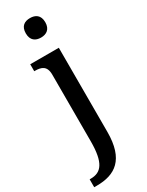

<svg xmlns="http://www.w3.org/2000/svg" viewBox="-270 -799 823 1076"><g transform="rotate(-30 141.5 -260.5)"><path d="M149 -635C183 -635 212 -652 212 -698C212 -745 183 -761 149 -761C114 -761 86 -745 86 -698C86 -652 114 -635 149 -635ZM-13 240H4C123 240 206 187 206 8V-536H21V-491H25C65 -491 99 -482 99 -424V7C99 147 62 189 -6 189H-13Z"/></g></svg>

Font: Noto Serif Bengali SemiCondensed
Style: Regular
Weight: 400
Width: 4
Designer: Juan Bruce, Universal Thirst, Indian Type Foundry and the Monotype Design Team.
Foundry: Monotype Imaging Inc.
Version: Version 2.003